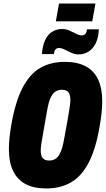

<svg xmlns="http://www.w3.org/2000/svg" viewBox="-20 -1048 598 1080"><path d="M240 12Q169 12 123 -13Q77 -38 53.5 -87Q30 -136 30 -208Q30 -239 33.5 -273.5Q37 -308 44 -348Q66 -474 105.5 -551.5Q145 -629 204 -664.5Q263 -700 345 -700Q415 -700 462 -675Q509 -650 532 -600.5Q555 -551 555 -479Q555 -448 551.5 -414Q548 -380 541 -340Q520 -214 480.5 -136.5Q441 -59 381.5 -23.5Q322 12 240 12ZM257 -145Q277 -145 291 -154Q305 -163 314.5 -179.5Q324 -196 330.5 -219.5Q337 -243 342 -273Q354 -336 360.5 -375Q367 -414 370.5 -435.5Q374 -457 375 -468Q376 -479 376 -486Q376 -504 371.5 -517Q367 -530 356.5 -536.5Q346 -543 328 -543Q308 -543 293.5 -534Q279 -525 269.5 -508Q260 -491 254 -468Q248 -445 243 -415Q232 -352 225 -312.5Q218 -273 214.5 -251.5Q211 -230 210 -219.5Q209 -209 209 -201Q209 -184 213.5 -171Q218 -158 229 -151.5Q240 -145 257 -145ZM216 -744Q219 -790 233.5 -821.5Q248 -853 273 -869Q298 -885 330 -885Q351 -885 371 -876Q391 -867 408.5 -858Q426 -849 440 -849Q452 -849 460 -857.5Q468 -866 469 -883H536Q534 -837 519 -805.5Q504 -774 478.5 -758Q453 -742 421 -742Q401 -742 381.5 -751Q362 -760 344 -769Q326 -778 311 -778Q299 -778 292 -769.5Q285 -761 283 -744ZM294 -928 312 -1028H517L499 -928Z"/></svg>

Font: Archivo ExtraCondensed Black
Style: Italic
Weight: 900
Width: 2
Italic angle: -10°
Designer: Hector Gatti
Foundry: Omnibus-Type
Version: Version 2.001